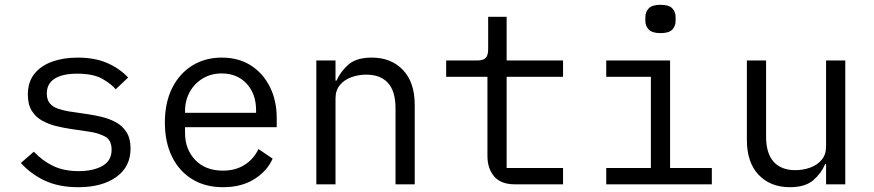

<svg xmlns="http://www.w3.org/2000/svg" viewBox="-20 -768 3640 800"><path d="M306 12Q225 12 166.5 -15.5Q108 -43 67 -89L121 -136Q158 -97 202.5 -76Q247 -55 308 -55Q368 -55 406.5 -76.5Q445 -98 445 -144Q445 -185 417 -199.5Q389 -214 354 -219L273 -231Q246 -235 215 -242.5Q184 -250 157 -264.5Q130 -279 113 -305.5Q96 -332 96 -374Q96 -426 123 -460Q150 -494 197 -511Q244 -528 304 -528Q374 -528 425.5 -506Q477 -484 514 -445L462 -396Q444 -418 406.5 -439.5Q369 -461 301 -461Q240 -461 207.5 -440Q175 -419 175 -379Q175 -352 188 -337Q201 -322 222 -315Q243 -308 266 -304L347 -292Q375 -288 405.5 -280.5Q436 -273 463 -258.5Q490 -244 507 -217.5Q524 -191 524 -149Q524 -73 464.5 -30.5Q405 12 306 12Z M909 12Q835 12 780.5 -21.5Q726 -55 696.5 -115.5Q667 -176 667 -257Q667 -340 697 -400.5Q727 -461 780.5 -494.5Q834 -528 904 -528Q974 -528 1025 -495.5Q1076 -463 1104.5 -406Q1133 -349 1133 -276V-238H751V-214Q751 -146 793.5 -101.5Q836 -57 909 -57Q961 -57 999 -81Q1037 -105 1057 -147L1116 -107Q1093 -55 1039.5 -21.5Q986 12 909 12ZM904 -462Q860 -462 825.5 -441.5Q791 -421 771 -385.5Q751 -350 751 -305V-298H1047V-309Q1047 -377 1007.5 -419.5Q968 -462 904 -462Z M1298 0V-516H1378V-432H1382Q1399 -470 1432 -499Q1465 -528 1529 -528Q1610 -528 1659 -476.5Q1708 -425 1708 -331V0H1628V-317Q1628 -388 1596.5 -422.5Q1565 -457 1506 -457Q1474 -457 1444.5 -446.5Q1415 -436 1396.5 -414Q1378 -392 1378 -358V0Z M2125 0Q2067 0 2039 -33Q2011 -66 2011 -118V-448H1839V-516H1967Q1993 -516 2003.5 -526.5Q2014 -537 2014 -563V-698H2091V-516H2326V-448H2091V-68H2326V0Z M2732 -630Q2698 -630 2683.5 -644.5Q2669 -659 2669 -681V-697Q2669 -719 2683.5 -733.5Q2698 -748 2732 -748Q2767 -748 2781 -733.5Q2795 -719 2795 -697V-681Q2795 -659 2781 -644.5Q2767 -630 2732 -630ZM2506 -68H2692V-448H2506V-516H2772V-68H2946V0H2506Z M3422 -84H3418Q3402 -46 3368.5 -17Q3335 12 3271 12Q3190 12 3141 -39.5Q3092 -91 3092 -185V-516H3172V-199Q3172 -129 3203.5 -94Q3235 -59 3294 -59Q3326 -59 3355.5 -69.5Q3385 -80 3403.5 -102Q3422 -124 3422 -158V-516H3502V0H3422Z"/></svg>

Font: Lilex Nerd Font
Style: Regular
Weight: 400
Designer: Mike Abbink, Paul van der Laan, Pieter van Rosmalen, Mikhael Khrustik
Foundry: Mikhael Khrustik
Version: Version 2.400; ttfautohint (v1.8.4.7-5d5b);Nerd Fonts 3.3.0